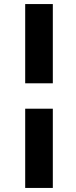

<svg xmlns="http://www.w3.org/2000/svg" viewBox="-20 -795 374 945"><path d="M240 -260V130H104V-260ZM240 -775V-385H104V-775Z"/></svg>

Font: Raleway Thin ExtraBold
Style: Italic
Weight: 800
Italic angle: -12°
Version: Version 4.026